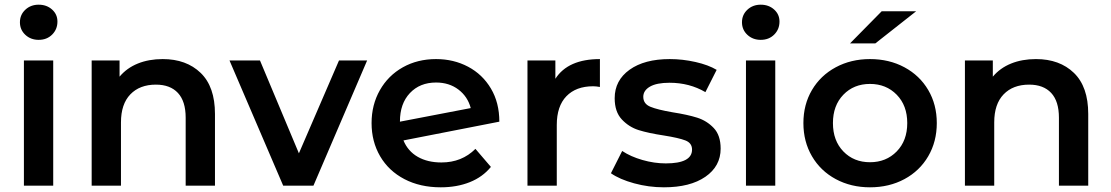

<svg xmlns="http://www.w3.org/2000/svg" viewBox="-20 -792 4739 819"><path d="M82 -534H207V0H82ZM65 -697Q65 -729 88 -750.5Q111 -772 145 -772Q179 -772 202 -751.5Q225 -731 225 -700Q225 -667 202.5 -644.5Q180 -622 145 -622Q111 -622 88 -643.5Q65 -665 65 -697Z M897 -306V0H772V-290Q772 -360 739 -395.5Q706 -431 645 -431Q576 -431 536 -389.5Q496 -348 496 -270V0H371V-534H490V-465Q521 -502 568 -521Q615 -540 674 -540Q775 -540 836 -481Q897 -422 897 -306Z M1546 -534 1317 0H1188L959 -534H1089L1255 -138L1426 -534Z M2008 -157 2074 -80Q2039 -37 1984 -15Q1929 7 1860 7Q1772 7 1705 -28Q1638 -63 1601.5 -125.5Q1565 -188 1565 -267Q1565 -345 1600.5 -407.5Q1636 -470 1698.5 -505Q1761 -540 1840 -540Q1915 -540 1976.5 -507.5Q2038 -475 2074 -414.5Q2110 -354 2110 -273L1701 -193Q1720 -147 1762 -123Q1804 -99 1863 -99Q1950 -99 2008 -157ZM1686 -274V-273L1988 -331Q1975 -380 1935.5 -410Q1896 -440 1840 -440Q1771 -440 1728.5 -395Q1686 -350 1686 -274Z M2539 -540V-421Q2523 -424 2510 -424Q2437 -424 2396 -381.5Q2355 -339 2355 -259V0H2230V-534H2349V-456Q2403 -540 2539 -540Z M2586 -53 2634 -148Q2670 -124 2720.5 -109.5Q2771 -95 2820 -95Q2932 -95 2932 -154Q2932 -182 2903.5 -193Q2875 -204 2812 -214Q2746 -224 2704.5 -237Q2663 -250 2632.5 -282.5Q2602 -315 2602 -373Q2602 -449 2665.5 -494.5Q2729 -540 2837 -540Q2892 -540 2947 -527.5Q3002 -515 3037 -494L2989 -399Q2921 -439 2836 -439Q2781 -439 2752.5 -422.5Q2724 -406 2724 -379Q2724 -349 2754.5 -336.5Q2785 -324 2849 -313Q2913 -303 2954 -290Q2995 -277 3024.5 -246Q3054 -215 3054 -158Q3054 -83 2989 -38Q2924 7 2812 7Q2747 7 2685 -10Q2623 -27 2586 -53Z M3162 -534H3287V0H3162ZM3145 -697Q3145 -729 3168 -750.5Q3191 -772 3225 -772Q3259 -772 3282 -751.5Q3305 -731 3305 -700Q3305 -667 3282.5 -644.5Q3260 -622 3225 -622Q3191 -622 3168 -643.5Q3145 -665 3145 -697Z M3407 -267Q3407 -346 3443.5 -408Q3480 -470 3545 -505Q3610 -540 3691 -540Q3773 -540 3838 -505Q3903 -470 3939.5 -408Q3976 -346 3976 -267Q3976 -188 3939.5 -125.5Q3903 -63 3838 -28Q3773 7 3691 7Q3610 7 3545 -28Q3480 -63 3443.5 -125.5Q3407 -188 3407 -267ZM3850 -267Q3850 -342 3805 -388Q3760 -434 3691 -434Q3622 -434 3577.5 -388Q3533 -342 3533 -267Q3533 -192 3577.5 -146Q3622 -100 3691 -100Q3760 -100 3805 -146Q3850 -192 3850 -267ZM3741 -744H3888L3714 -607H3606Z M4622 -306V0H4497V-290Q4497 -360 4464 -395.5Q4431 -431 4370 -431Q4301 -431 4261 -389.5Q4221 -348 4221 -270V0H4096V-534H4215V-465Q4246 -502 4293 -521Q4340 -540 4399 -540Q4500 -540 4561 -481Q4622 -422 4622 -306Z"/></svg>

Font: Montserrat Alternates SemiBold
Style: Regular
Weight: 600
Designer: Julieta Ulanovsky
Foundry: Julieta Ulanovsky
Version: Version 7.200